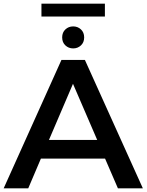

<svg xmlns="http://www.w3.org/2000/svg" viewBox="-25 -1027 799 1047"><path d="M-5 0 310 -700H438L754 0H618L548 -162H198L129 0ZM505 -264 373 -570 242 -264ZM374 -763Q349 -763 331.5 -779.5Q314 -796 314 -823Q314 -850 331.5 -866.5Q349 -883 374 -883Q399 -883 416.5 -866.5Q434 -850 434 -823Q434 -796 416.5 -779.5Q399 -763 374 -763ZM201 -937V-1007H547V-937Z"/></svg>

Font: Montserrat Thin SemiBold
Style: Regular
Weight: 600
Version: Version 9.000